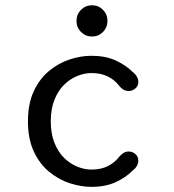

<svg xmlns="http://www.w3.org/2000/svg" viewBox="-20 -699 659 728"><path d="M327 9.5Q287 9.5 244.8 -4.2Q202.5 -18 166.5 -47.5Q130.5 -77 108.2 -124.5Q86 -172 86 -239Q86 -306 108.2 -353.5Q130.5 -401 166.5 -430.5Q202.5 -460 244.8 -473.8Q287 -487.5 327 -487.5Q379.5 -487.5 418 -470Q456.5 -452.5 482 -427Q493.5 -418.5 499 -408.2Q504.5 -398 504.5 -389Q504.5 -373 493.2 -363.5Q482 -354 468 -354Q456.5 -354 447.8 -359.2Q439 -364.5 431 -374.5Q414.5 -396.5 388.5 -409.2Q362.5 -422 327 -422Q300.5 -422 273.2 -411Q246 -400 223.2 -377.8Q200.5 -355.5 186.5 -320.8Q172.5 -286 172.5 -239Q172.5 -192 186.5 -157.2Q200.5 -122.5 223.2 -100.2Q246 -78 273.2 -67Q300.5 -56 327 -56Q362.5 -56 388.5 -69Q414.5 -82 431 -103.5Q439 -113 447.8 -118.8Q456.5 -124.5 468 -124.5Q482 -124.5 493.2 -115Q504.5 -105.5 504.5 -89.5Q504.5 -80 499 -70Q493.5 -60 482 -51.5Q456.5 -25.5 418 -8Q379.5 9.5 327 9.5ZM329 -560.5Q304.5 -560.5 287.2 -577.8Q270 -595 270 -619.5Q270 -644.5 287.2 -661.8Q304.5 -679 329 -679Q353.5 -679 370.5 -661.8Q387.5 -644.5 387.5 -619.5Q387.5 -595 370.5 -577.8Q353.5 -560.5 329 -560.5Z"/></svg>

Font: Sono ExtraLight Monospace
Style: Regular
Weight: 400
Version: Version 2.112